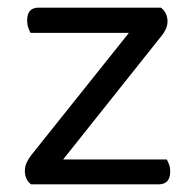

<svg xmlns="http://www.w3.org/2000/svg" viewBox="-20 -482 509 502"><path d="M61 0Q45 -13 45 -35Q45 -47 50 -57.5Q55 -68 63 -78L317 -396H60Q57 -401 54 -409.5Q51 -418 51 -429Q51 -462 81 -462H401Q418 -448 418 -426Q418 -406 399 -384L145 -65H416Q419 -60 422 -52Q425 -44 425 -33Q425 0 394 0H61Z"/></svg>

Font: Baloo Chettan 2
Style: Regular
Weight: 400
Designer: Maithili Shingre, Unnati Kotecha and Ek Type
Foundry: Ek Type
Version: Version 1.640;hotconv 1.0.111;makeotfexe 2.5.65597; ttfautoh